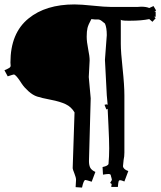

<svg xmlns="http://www.w3.org/2000/svg" viewBox="-22 -786 722 863"><path d="M385.7 -344.2 377.9 -62Q377.9 -43 383.8 -32Q389.6 -21 406.7 -13.2L390.1 30.8Q365.7 22.9 361.8 22.9Q354 22.9 346.7 57.1L317.9 55.2L319.8 22Q319.8 12.2 312.3 -6.6Q304.7 -25.4 304.7 -29.8L313 -280.8Q298.3 -305.7 273.2 -317.6Q248 -329.6 206.1 -337.6Q164.1 -345.7 144.8 -352.1Q125.5 -358.4 106.2 -375.7Q86.9 -393.1 76.2 -409.2Q49.8 -451.2 40 -451.2Q37.6 -451.2 12.7 -442.9L-2 -470.2Q16.1 -478 21 -481.7Q25.9 -485.4 25.9 -490.2L24.9 -504.9Q24.9 -637.2 106.4 -703.1Q183.6 -766.1 313 -766.1Q341.8 -766.1 395.5 -760.5Q449.2 -754.9 475.1 -754.9H596.7L612.8 -755.9Q635.3 -755.9 648.9 -750L668 -758.8L679.7 -738.8Q673.8 -735.8 671.9 -733.9H677.7V-710.9H670.9L677.7 -704.1L663.1 -688L648.9 -700.2Q613.8 -692.9 564 -692.9H552.7Q521 -692.9 521 -698.2V-588.9Q521 -552.7 529.1 -477.8Q537.1 -402.8 537.1 -356.9V-100.1Q537.1 -82 533.7 -67.9L530.8 -39.1Q532.2 -24.9 554.7 -17.1L537.1 29.8Q523.4 23.9 518.1 23.9Q512.7 23.9 511 29.8Q509.3 35.6 507.8 54.2H478L480 41L473.1 36.1L481 22.9Q480 15.1 476.1 3.9V1Q473.6 -3.9 465.8 -3.9Q458 -3.9 440.9 -1L439 -35.2Q464.4 -40.5 465.8 -49.8Q468.8 -83 468.8 -118.9Q468.8 -154.8 465.6 -219.5Q462.4 -284.2 461.9 -296.9L456.1 -293.9L447.8 -314.9Q453.6 -316.9 456.1 -316.9Q458.5 -316.9 461.9 -314.9L458 -357.9L449.7 -517.1L458 -627.9Q458 -662.1 449.7 -680.2L435.1 -691.9Q425.8 -699.2 416 -698.5Q406.2 -697.8 388.7 -700.2Q375 -675.3 371.3 -660.4Q367.7 -645.5 367.7 -621.6Q367.7 -597.7 374.3 -565.4Q380.9 -533.2 380.9 -514.2L377 -439.9Z"/></svg>

Font: Eater
Style: Regular
Weight: 400
Version: Version 001.002